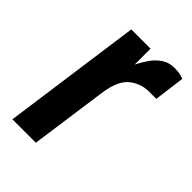

<svg xmlns="http://www.w3.org/2000/svg" viewBox="-167 -611 684 684"><g transform="rotate(45 174.5 -269.0)"><path d="M23 0 96 -526H193V-446Q204 -468 218.5 -489Q233 -510 253.5 -524Q274 -538 301 -538Q324 -538 336.5 -534Q349 -530 349 -530L334 -414H296Q257 -414 224.5 -388.5Q192 -363 182 -293L141 0Z"/></g></svg>

Font: Archivo Narrow
Style: Bold Italic
Weight: 700
Italic angle: -8°
Designer: Hector Gatti
Foundry: Omnibus-Type
Version: Version 3.002